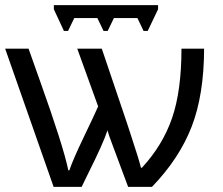

<svg xmlns="http://www.w3.org/2000/svg" viewBox="-20 -725 866 745"><path d="M684.1 -536.1H772Q771.5 -356.9 723.6 -233.4Q675.8 -109.9 569.8 0H477.1L416 -164.1Q401.9 -200.7 397 -219.2Q380.4 -168 323.2 -54.2L296.9 0H188L0 -536.1H90.8L133.8 -415Q226.6 -155.8 245.1 -64H249Q263.2 -106 305.2 -193.4Q347.2 -280.8 360.8 -312L279.8 -536.1H375L473.1 -246.1Q479 -227.5 486.8 -204.1Q520 -104 526.9 -74.2H530.8Q611.8 -162.1 647.9 -267.6Q684.1 -373 684.1 -536.1ZM593.3 -705.1V-689L553.2 -605H537.1L513.2 -654.8H421.9L397.9 -605H381.8L357.9 -654.8H268.1L244.1 -605H228L189 -689V-705.1Z"/></svg>

Font: NotoSans
Style: Regular
Weight: 400
Designer: Monotype Design team
Foundry: Monotype Imaging Inc.
Version: Version 1.04